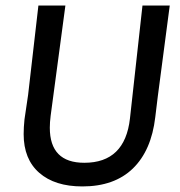

<svg xmlns="http://www.w3.org/2000/svg" viewBox="-20 -662 646 690"><path d="M590 -642 547 -315 538 -241Q524 -121 457.5 -56.5Q391 8 276 8Q177 8 121 -41Q65 -90 65 -180Q65 -204 68 -233L81 -321L118 -642H215L162 -246Q159 -222 159 -203Q159 -77 283 -77Q429 -77 447 -236L492 -642Z"/></svg>

Font: Alegreya Sans SC Medium
Style: Italic
Weight: 500
Italic angle: -7°
Designer: Juan Pablo del Peral
Foundry: Huerta Tipografica
Version: Version 2.007